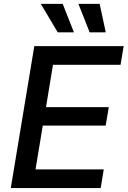

<svg xmlns="http://www.w3.org/2000/svg" viewBox="-20 -964 654 984"><path d="M35.2 0 155.8 -727.5H613.8L597.7 -631.8H251.5L215.8 -415H537.6L521.5 -320.3H199.2L162.1 -95.7H511.7L496.1 0ZM439.5 -798.3 381.8 -944.3H490.7L522 -798.3ZM275.9 -798.3 189 -944.3H301.3L358.9 -798.3Z"/></svg>

Font: Inter Medium
Style: Italic
Weight: 500
Italic angle: -9.3988°
Designer: Rasmus Andersson
Foundry: rsms
Version: Version 4.001;git-66647c0bb